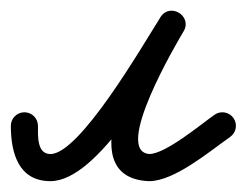

<svg xmlns="http://www.w3.org/2000/svg" viewBox="-45 -309 455 354"><path d="M-25 -77C-25 -77 -25 -77 -25 -77C-25 -27.2 -11 25 48 25C137 25 246.4 -176.7 293.1 -250.7C301.9 -264.6 295.5 -278.2 284.7 -284.8C274 -291.3 258.9 -290.9 250.5 -276.8C217.9 -222.1 78.2 17.4 228.8 25C228.8 25 229.1 25 229.4 25C229.7 25 230 25 230 25C276.7 25 341.9 -30.3 379.3 -56.5C390.6 -64.4 393.4 -80 385.5 -91.3C377.6 -102.6 362 -105.4 350.7 -97.5C350.7 -97.5 350.7 -97.5 350.7 -97.5C324.8 -79.4 260.2 -25 230 -25C230 -25 230.3 -25 230.6 -25C230.9 -25 231.3 -25 231.2 -25C161.5 -28.5 281.9 -231.8 293.5 -251.2C301.9 -265.3 295.6 -278.8 285.1 -285.3C274.5 -291.8 259.6 -291.3 250.9 -277.3C216.2 -222.4 102 -25 48 -25C22.9 -25 25 -58.6 25 -77C25 -90.8 13.8 -102 0 -102C-13.8 -102 -25 -90.8 -25 -77Z"/></svg>

Font: FRB American Cursive Guidelines Arrows Semibold
Style: Italic
Weight: 600
Italic angle: -25°
Version: Version 2.0;Modular Font Editor K font №1